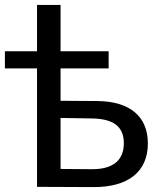

<svg xmlns="http://www.w3.org/2000/svg" viewBox="-20 -762 653 783"><path d="M0 -483H131V0L360 1C503 2 583 -62 583 -177C583 -286 511 -349 376 -350L227 -351V-483H423V-553H227V-742H131V-553H0ZM353 -72 227 -73V-281L353 -279C440 -278 485 -248 485 -178C485 -107 439 -71 353 -72Z"/></svg>

Font: Chess Sans Medium
Style: Regular
Weight: 500
Designer: Wolf Bōese
Foundry: Wolf Bōese
Version: Version 7.223;Glyphs 3.3 (3306)